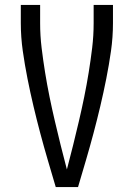

<svg xmlns="http://www.w3.org/2000/svg" viewBox="-20 -755 540 775"><path d="M205 0Q189 -54 173 -108.5Q157 -163 142.5 -217.5Q128 -272 115 -327Q102 -382 91 -437.5Q80 -493 72 -549Q64 -605 64 -662V-735H142V-662Q142 -611 148 -561.5Q154 -512 162 -462.5Q170 -413 180 -364Q190 -315 201.5 -266Q213 -217 225 -168.5Q237 -120 250 -71Q263 -120 275 -168.5Q287 -217 298.5 -266Q310 -315 320 -364Q330 -413 338 -462.5Q346 -512 352 -561.5Q358 -611 358 -662V-735H436V-662Q436 -605 428 -549Q420 -493 409 -437.5Q398 -382 385 -327Q372 -272 357.5 -217.5Q343 -163 327 -108.5Q311 -54 295 0Z"/></svg>

Font: Iosevka Julsh Curly
Style: Regular
Weight: 400
Designer: Belleve Invis
Foundry: Belleve Invis
Version: Version 15.0.2; ttfautohint (v1.8.4)